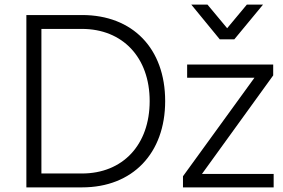

<svg xmlns="http://www.w3.org/2000/svg" viewBox="-20 -810 1225 830"><path d="M94 0H335C553 0 694 -147 694 -373C694 -601 553 -745 335 -745H94ZM159 -60V-685H334C510 -685 627 -562 627 -373C627 -184 511 -60 334 -60ZM771 0H1163V-58H853L1161 -484V-531H789V-474H1080L771 -48ZM807 -790 930 -640H993L1117 -790H1047L962 -688L877 -790Z"/></svg>

Font: Mluvka Light
Style: Regular
Weight: 300
Designer: Modified by Jiří Krblich, Original typeface by Gumpita Rahayu
Foundry: Gumpita Rahayu & Jiří Krblich
Version: Version 2.000;Glyphs 3.1.1 (3134)